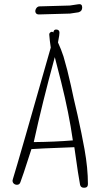

<svg xmlns="http://www.w3.org/2000/svg" viewBox="-20 -872 473 904"><path d="M238 -603Q247 -567 268 -486Q305 -338 323 -211Q239 -204 139 -203Q179 -387 238 -603ZM231 -719Q226 -725 218.5 -720.5Q211 -716 212 -708Q214 -681 219 -648Q68 -117 41 -30L39 -22Q39 -13 45 -7.5Q51 -2 60 -2Q72 -2 76 -14Q82 -27 128 -170Q146 -172 330 -179Q350 -36 357 -2Q360 12 376 12Q394 12 394 -5Q394 -80 378 -169Q365 -241 345 -331Q325 -415 314 -469Q297 -546 279 -606Q268 -640 253 -672Q253 -674 255 -683.5Q257 -693 258.5 -703Q260 -713 260 -718Q260 -733 244 -733Q233 -733 231 -719ZM163 -804Q152 -804 148 -812Q144 -820 149 -830Q154 -840 164 -842H167L309 -846L349 -852Q367 -855 367 -837Q367 -820 352 -815Q351 -814 349 -814L309 -808H307Z"/></svg>

Font: Neythal
Style: Regular
Weight: 400
Designer: Tharique Azeez
Foundry: Tharique Azeez
Version: Version 0.44